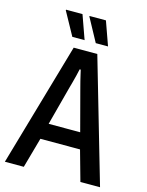

<svg xmlns="http://www.w3.org/2000/svg" viewBox="-128 -950 789 1029"><g transform="rotate(15 266.0 -436.0)"><path d="M2 0 200 -686H331L530 0H421L374 -168H154L107 0ZM176 -257H351L294 -472Q292 -480 288.5 -493Q285 -506 281 -522Q277 -538 273.5 -553.5Q270 -569 267 -582H261Q258 -566 252.5 -545Q247 -524 242 -504.5Q237 -485 233 -472ZM308 -740 238 -869V-872H329L376 -740ZM178 -740 107 -869 108 -872H199L246 -740Z"/></g></svg>

Font: Archivo Condensed Medium
Style: Regular
Weight: 500
Width: 3
Designer: Hector Gatti
Foundry: Omnibus-Type
Version: Version 2.001